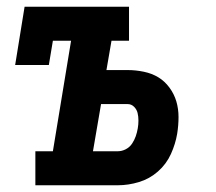

<svg xmlns="http://www.w3.org/2000/svg" viewBox="-20 -550 640 570"><path d="M85 0V-101H137L191 -429H137L125 -357H25L53 -530H363V-429H311L296 -342H359Q383 -342 407 -337Q431 -332 450 -320.5Q469 -309 483 -290Q497 -271 503.5 -249Q510 -227 510 -202.5Q510 -178 506 -153Q501 -123 487.5 -93Q474 -63 449 -41Q424 -19 392.5 -9.5Q361 0 330 0ZM256 -101H330Q342 -101 353.5 -107Q365 -113 372 -123.5Q379 -134 383 -145.5Q387 -157 389 -169Q391 -180 391 -192Q391 -204 388.5 -214.5Q386 -225 378 -233Q370 -241 359 -241H280Z"/></svg>

Font: Iosevka Slab Extended Oblique
Style: Bold
Weight: 700
Width: 7
Italic angle: -9°
Monospace: yes
Designer: Belleve Invis
Foundry: Belleve Invis
Version: Version 11.1.1; ttfautohint (v1.8.3)